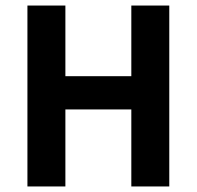

<svg xmlns="http://www.w3.org/2000/svg" viewBox="-20 -673 710 693"><path d="M79 0V-653H216V-398H454V-653H591V0H454V-278H216V0Z"/></svg>

Font: Assistant ExtraLight
Style: Bold
Weight: 700
Version: Version 3.000